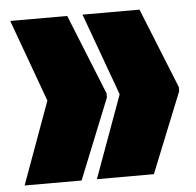

<svg xmlns="http://www.w3.org/2000/svg" viewBox="-45 -606 666 651"><g transform="rotate(-5 288.0 -280.0)"><path d="M563 -287V-273L453 0H259L361 -280L259 -560H453ZM317 -287V-273L207 0H13L115 -280L13 -560H207Z"/></g></svg>

Font: Tektur Condensed ExtraBold
Style: Regular
Weight: 800
Width: 3
Designer: Adam Jagosz
Foundry: Adam Jagosz
Version: Version 1.005;gftools[0.9.30]